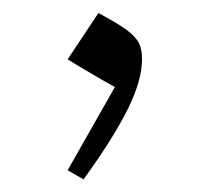

<svg xmlns="http://www.w3.org/2000/svg" viewBox="-20 -176 328 300"><path d="M133.8 -155.7 85.7 -83.3C98.6 -75.2 110.5 -68.1 120.5 -62.4C130.5 -56.2 143.3 -49 159.5 -40L85.7 90L110.5 104.3C141.9 61 165.2 23.8 180 -6.2C194.8 -36.2 201.9 -61.9 201.9 -83.3C201.9 -93.3 200.5 -101.9 197.1 -108.6C193.8 -115.2 187.1 -122.4 177.6 -129.5C167.6 -136.7 153.3 -145.2 133.8 -155.7Z"/></svg>

Font: Pinar Light
Style: Regular
Weight: 300
Designer: Amin Abedi
Version: Version 2.00;September 9, 2021;FontCreator 13.0.0.2683 64-bi